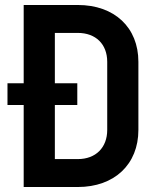

<svg xmlns="http://www.w3.org/2000/svg" viewBox="-20 -750 640 770"><path d="M75 -730V-416H10V-329H75V0H292C439 0 535 -91 535 -229V-502C535 -640 439 -730 292 -730ZM410 -229C410 -158 364 -112 292 -112H200V-329H290V-416H200V-618H292C364 -618 410 -573 410 -502Z"/></svg>

Font: Tekne LDO
Style: Bold
Weight: 700
Monospace: yes
Designer: Alessio Laiso, Mario Rullo, Paolo Rosset
Foundry: Alessio Laiso
Version: Version 1.000;hotconv 1.0.109;makeotfexe 2.5.65596